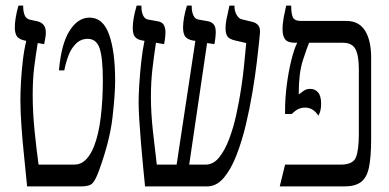

<svg xmlns="http://www.w3.org/2000/svg" viewBox="-20 -667 1393 687"><path d="M77 0Q72 -53 66 -110Q60 -167 56.5 -219Q53 -271 53 -309Q53 -336 55 -373Q57 -410 61.5 -449Q66 -488 74 -521L68 -522Q46 -527 39.5 -538.5Q33 -550 33 -568Q33 -601 46 -647H63V-643Q63 -625 68.5 -612Q74 -599 89 -596L113 -591Q127 -588 135.5 -578.5Q144 -569 144 -550Q144 -541 142 -530.5Q140 -520 138 -509L115 -513Q108 -471 102.5 -427.5Q97 -384 97 -327Q97 -264 104 -196Q111 -128 118 -78H246Q291 -78 317 -145Q333 -186 340.5 -247.5Q348 -309 348 -379Q348 -460 336.5 -494Q325 -528 294 -528Q269 -528 251.5 -510.5Q234 -493 224.5 -467Q215 -441 210 -415H191Q199 -510 229 -557Q259 -604 300 -604Q349 -604 370.5 -543Q392 -482 392 -379Q392 -330 382.5 -246.5Q373 -163 334 -56Q322 -23 311 -11.5Q300 0 271 0Z M499 0Q496 -31 492 -71.5Q488 -112 484.5 -154.5Q481 -197 478.5 -236Q476 -275 476 -302Q476 -329 478.5 -367.5Q481 -406 485.5 -447Q490 -488 497 -521L490 -522Q471 -525 463 -535Q455 -545 455 -567Q455 -599 469 -647H486V-643Q486 -625 492 -612Q498 -599 510 -597L544 -591Q561 -588 566.5 -577Q572 -566 572 -552Q572 -542 570.5 -529.5Q569 -517 567 -509L538 -514Q531 -468 525.5 -421Q520 -374 520 -321Q520 -264 527 -199Q534 -134 541 -78H612L679 -521L670 -522Q650 -526 642.5 -536.5Q635 -547 635 -569Q635 -584 638.5 -604.5Q642 -625 649 -647H666V-643Q666 -625 672 -612Q678 -599 690 -597L724 -591Q736 -589 744 -580.5Q752 -572 752 -552Q752 -544 750.5 -530.5Q749 -517 747 -509L721 -513L657 -78H716Q743 -78 763.5 -103Q784 -128 799.5 -168.5Q815 -209 825.5 -257Q836 -305 843 -351.5Q850 -398 853.5 -435.5Q857 -473 859 -492L861 -513L822 -522Q800 -527 793.5 -537Q787 -547 787 -566Q787 -581 790.5 -598.5Q794 -616 801 -647H819V-643Q819 -627 827 -613.5Q835 -600 845 -598L882 -589Q896 -586 904 -576.5Q912 -567 910 -547L906 -507Q904 -486 898.5 -441Q893 -396 883.5 -338.5Q874 -281 860 -222Q846 -163 826.5 -112.5Q807 -62 781 -31Q755 0 721 0Z M981 0 1000 -78H1199Q1243 -78 1253.5 -104Q1264 -130 1264 -188V-418Q1264 -468 1252 -491Q1240 -514 1207 -514H1086Q1079 -498 1064 -452Q1049 -406 1049 -335V-329Q1057 -335 1066.5 -342Q1076 -349 1090 -349Q1107 -349 1118 -336.5Q1129 -324 1129 -296Q1129 -282 1126.5 -271.5Q1124 -261 1119 -253Q1112 -265 1100 -273.5Q1088 -282 1071 -282Q1059 -282 1048 -277Q1037 -272 1024 -259H1000V-272Q1000 -315 1006 -362Q1012 -409 1022 -450Q1032 -491 1043 -513V-514H1036Q1010 -514 1000.5 -526Q991 -538 991 -562Q991 -583 995.5 -606.5Q1000 -630 1004 -647H1022V-644Q1022 -620 1027.5 -606Q1033 -592 1058 -592H1220Q1264 -592 1286 -557.5Q1308 -523 1308 -460V-170Q1308 -107 1300.5 -69.5Q1293 -32 1272 -16Q1251 0 1212 0Z"/></svg>

Font: Noto Serif Hebrew ExtraCondensed
Style: Regular
Weight: 400
Width: 2
Designer: Monotype Design Team
Foundry: Monotype Imaging Inc.
Version: Version 2.004; ttfautohint (v1.8.4.7-5d5b)